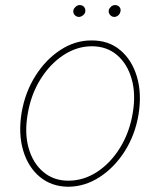

<svg xmlns="http://www.w3.org/2000/svg" viewBox="-20 -710 619 742"><path d="M244.1 11.7Q179.7 11.2 134.3 -26.1Q88.9 -63.5 69.6 -128.2Q50.3 -192.9 63.5 -274.4Q77.1 -354 117.2 -417.2Q157.2 -480.5 214.1 -517.3Q271 -554.2 334 -553.7Q399.4 -554.2 444.6 -516.4Q489.7 -478.5 509 -414.1Q528.3 -349.6 515.6 -268.6Q502.4 -189 462.2 -125.7Q421.9 -62.5 365 -25.6Q308.1 11.2 244.1 11.7ZM244.1 -11.7Q303.2 -11.7 355.5 -45.9Q407.7 -80.1 444.3 -139.6Q481 -199.2 493.2 -274.4Q505.4 -347.7 488.5 -405.8Q471.7 -463.9 431.9 -497.6Q392.1 -531.2 335 -531.2Q276.9 -531.2 224.6 -496.6Q172.4 -461.9 135.7 -402.6Q99.1 -343.3 86.9 -268.6Q74.2 -195.3 90.8 -137.2Q107.4 -79.1 147.5 -45.4Q187.5 -11.7 244.1 -11.7ZM285.2 -644.5Q274.4 -645 268.1 -652.6Q261.7 -660.2 263.7 -670.9Q265.6 -678.2 272.7 -684.3Q279.8 -690.4 288.1 -690.4Q298.8 -690.4 304.9 -683.1Q311 -675.8 309.6 -665Q308.6 -657.2 301 -651.1Q293.5 -645 285.2 -644.5ZM421.9 -644.5Q411.1 -645 404.8 -653.1Q398.4 -661.1 400.4 -670.9Q401.9 -677.7 408.9 -684.1Q416 -690.4 424.8 -690.4Q435.1 -690.4 441.7 -682.9Q448.2 -675.3 445.3 -665Q443.4 -656.2 436.8 -650.6Q430.2 -645 421.9 -644.5Z"/></svg>

Font: Inter Tight Thin
Style: Italic
Weight: 250
Italic angle: -9.39999°
Designer: Rasmus Andersson
Foundry: rsms
Version: Version 3.004